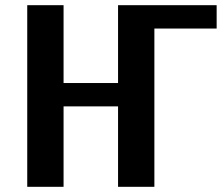

<svg xmlns="http://www.w3.org/2000/svg" viewBox="-20 -720 865 740"><path d="M815 -700V-610H575V0H435V-310H225V0H85V-700H225V-400H435V-700Z"/></svg>

Font: Scada
Style: Bold
Weight: 700
Designer: Jovanny Lemonad
Foundry: Jovanny Lemonad
Version: Version 4.100;PS 004.100;hotconv 1.0.88;makeotf.lib2.5.64775